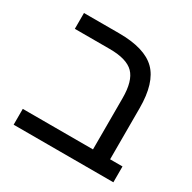

<svg xmlns="http://www.w3.org/2000/svg" viewBox="-137 -736 872 872"><g transform="rotate(30 299.0 -299.5)"><path d="M563 -83V0H40V-83H408.2V-352.1Q408.2 -441.9 371.8 -479Q335.4 -516.1 246.1 -516.1H63V-599.1H247.1Q381.8 -599.1 439.9 -541.5Q498 -483.9 498 -351.1V-83Z"/></g></svg>

Font: Arimo Nerd Font
Style: Regular
Weight: 400
Designer: Steve Matteson
Foundry: Monotype Imaging Inc.
Version: Version 1.33;Nerd Fonts 3.2.1